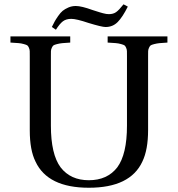

<svg xmlns="http://www.w3.org/2000/svg" viewBox="-20 -862 831 897"><path d="M222.2 -735.8Q231 -753.4 235.6 -762Q240.2 -770.5 251.5 -786.9Q262.7 -803.2 272.9 -811.5Q283.2 -819.8 299.3 -826.9Q315.4 -834 334 -834Q360.8 -834 413.1 -814.9Q418 -813.5 429.2 -809.8Q440.4 -806.2 446.3 -804.4Q452.1 -802.7 460.7 -800.3Q469.2 -797.9 476.1 -796.9Q482.9 -795.9 488.8 -795.9Q508.8 -795.9 522.2 -805.2Q535.6 -814.5 557.1 -841.8L577.1 -831.1Q552.7 -782.2 529.8 -759Q506.8 -735.8 473.1 -735.8Q455.6 -735.8 393.1 -754.9Q336.9 -773.9 313 -773.9Q289.1 -773.9 273.9 -762.5Q258.8 -751 241.2 -723.1ZM28.8 -663.1V-691.9H308.1V-663.1Q282.7 -661.6 270.8 -660.4Q258.8 -659.2 246.3 -656Q233.9 -652.8 230 -650.1Q226.1 -647.5 222.2 -639.2Q218.3 -630.9 218 -623Q217.8 -615.2 217.8 -599.1V-274.9Q217.8 -141.1 263.2 -80.1Q309.6 -20 395 -20Q481.4 -20 527.8 -80.1Q573.2 -141.1 573.2 -274.9V-599.1Q573.2 -615.2 573 -623Q572.8 -630.9 569.1 -639.2Q565.4 -647.5 561.5 -650.1Q557.6 -652.8 545.2 -656.2Q532.7 -659.7 520.5 -660.6Q508.3 -661.6 482.9 -663.1V-691.9H762.2V-663.1Q736.8 -661.6 724.9 -660.4Q712.9 -659.2 700.4 -656Q688 -652.8 684.1 -650.1Q680.2 -647.5 676.3 -639.2Q672.4 -630.9 672.1 -623Q671.9 -615.2 671.9 -599.1V-254.9Q671.9 -162.1 645 -106.9Q588.4 15.1 395 15.1Q203.1 15.1 146 -106.9Q119.1 -160.6 119.1 -252.9V-599.1Q119.1 -615.2 118.9 -623Q118.7 -630.9 115 -639.2Q111.3 -647.5 107.4 -650.1Q103.5 -652.8 91.1 -656.2Q78.6 -659.7 66.4 -660.6Q54.2 -661.6 28.8 -663.1Z"/></svg>

Font: Heuristica
Style: Regular
Weight: 400
Version: Version 1.0.2